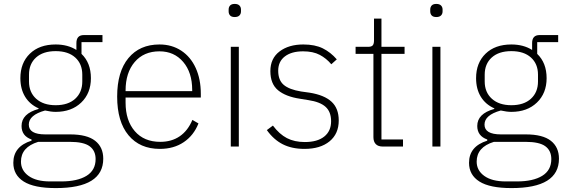

<svg xmlns="http://www.w3.org/2000/svg" viewBox="-20 -748 2893 980"><path d="M48 83Q48 -1 141 -30V-36Q90 -54 90 -105Q90 -168 177 -192V-195Q132 -215 108 -254.5Q84 -294 84 -349Q84 -427 132.5 -474Q181 -521 264 -521Q326 -521 370 -493V-528Q370 -569 408 -569H503V-533H396V-473Q444 -427 444 -349Q444 -272 394.5 -224.5Q345 -177 264 -177Q241 -177 210 -184Q127 -161 127 -112Q127 -62 211 -62H338Q424 -62 465.5 -29.5Q507 3 507 62Q507 212 265 212Q154 212 101 178.5Q48 145 48 83ZM400 -332V-367Q400 -422 364 -454.5Q328 -487 264 -487Q200 -487 164 -454.5Q128 -422 128 -367V-332Q128 -277 164.5 -244Q201 -211 264 -211Q328 -211 364 -244Q400 -277 400 -332ZM293 178Q375 178 421.5 149.5Q468 121 468 64Q468 21 437.5 -1.5Q407 -24 336 -24H175Q87 3 87 77Q87 122 126 150Q165 178 235 178Z M578 -255Q578 -382 635.5 -451.5Q693 -521 794 -521Q857 -521 905 -489.5Q953 -458 979 -401Q1005 -344 1005 -269V-250H621V-224Q621 -133 668 -78.5Q715 -24 798 -24Q856 -24 897.5 -52.5Q939 -81 962 -136L993 -118Q969 -57 918 -22.5Q867 12 796 12Q694 12 636 -57.5Q578 -127 578 -255ZM621 -283H961V-289Q961 -378 915 -432Q869 -486 794 -486Q714 -486 667.5 -431.5Q621 -377 621 -286Z M1147 -690V-699Q1147 -712 1154.5 -720Q1162 -728 1178 -728Q1194 -728 1202 -720Q1210 -712 1210 -699V-690Q1210 -677 1202 -669Q1194 -661 1178 -661Q1162 -661 1154.5 -669Q1147 -677 1147 -690ZM1199 0H1158V-509H1199Z M1342 -84 1373 -107Q1406 -63 1444.5 -43Q1483 -23 1536 -23Q1600 -23 1635 -51Q1670 -79 1670 -129Q1670 -177 1642 -202.5Q1614 -228 1554 -237L1511 -244Q1438 -255 1399 -287.5Q1360 -320 1360 -385Q1360 -450 1407 -485.5Q1454 -521 1528 -521Q1588 -521 1628 -501Q1668 -481 1699 -445L1671 -420Q1646 -450 1612 -468Q1578 -486 1527 -486Q1468 -486 1434 -460Q1400 -434 1400 -387Q1400 -339 1428 -315Q1456 -291 1517 -281L1560 -275Q1635 -263 1672 -229Q1709 -195 1709 -133Q1709 -65 1662 -26.5Q1615 12 1534 12Q1470 12 1423.5 -11.5Q1377 -35 1342 -84Z M1934 0Q1910 0 1898 -12.5Q1886 -25 1886 -48V-473H1795V-509H1859Q1876 -509 1882.5 -516.5Q1889 -524 1889 -542V-653H1927V-509H2045V-473H1927V-36H2037V0Z M2176 -690V-699Q2176 -712 2183.5 -720Q2191 -728 2207 -728Q2223 -728 2231 -720Q2239 -712 2239 -699V-690Q2239 -677 2231 -669Q2223 -661 2207 -661Q2191 -661 2183.5 -669Q2176 -677 2176 -690ZM2228 0H2187V-509H2228Z M2374 83Q2374 -1 2467 -30V-36Q2416 -54 2416 -105Q2416 -168 2503 -192V-195Q2458 -215 2434 -254.5Q2410 -294 2410 -349Q2410 -427 2458.5 -474Q2507 -521 2590 -521Q2652 -521 2696 -493V-528Q2696 -569 2734 -569H2829V-533H2722V-473Q2770 -427 2770 -349Q2770 -272 2720.5 -224.5Q2671 -177 2590 -177Q2567 -177 2536 -184Q2453 -161 2453 -112Q2453 -62 2537 -62H2664Q2750 -62 2791.5 -29.5Q2833 3 2833 62Q2833 212 2591 212Q2480 212 2427 178.5Q2374 145 2374 83ZM2726 -332V-367Q2726 -422 2690 -454.5Q2654 -487 2590 -487Q2526 -487 2490 -454.5Q2454 -422 2454 -367V-332Q2454 -277 2490.5 -244Q2527 -211 2590 -211Q2654 -211 2690 -244Q2726 -277 2726 -332ZM2619 178Q2701 178 2747.5 149.5Q2794 121 2794 64Q2794 21 2763.5 -1.5Q2733 -24 2662 -24H2501Q2413 3 2413 77Q2413 122 2452 150Q2491 178 2561 178Z"/></svg>

Font: Anuphan ExtraLight
Style: Regular
Weight: 200
Designer: Cadson Demak
Version: Version 3.001